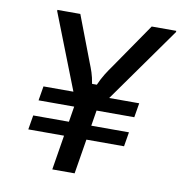

<svg xmlns="http://www.w3.org/2000/svg" viewBox="-75 -720 748 790"><g transform="rotate(10 299.0 -325.0)"><path d="M69.2 -145 79.2 -205H479.2L469.2 -145ZM90 -270 100 -330H500L490 -270ZM195 0 241.7 -287.5 101.7 -645V-650H197.5L270 -460Q277.5 -441.7 284.2 -421.7Q290.8 -401.7 295 -375H315Q326.7 -401.7 339.2 -421.7Q351.7 -441.7 365 -460L495.8 -650H598.3V-645L332.5 -270.8L288.3 0Z"/></g></svg>

Font: Familjen Grotesk
Style: Italic
Weight: 400
Italic angle: -9.46201°
Designer: Anders Wikstroem, Jonas Baeckman, Matilda Gysing, Kristian Moeller
Foundry: Familjen STHLM AB
Version: Version 2.000